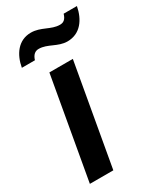

<svg xmlns="http://www.w3.org/2000/svg" viewBox="-183 -794 736 865"><g transform="rotate(-30 184.5 -361.5)"><path d="M15 -606H83C91 -632 105 -642 123 -642C169 -642 203 -606 253 -606C321 -606 357 -660 369 -723H300C292 -696 279 -688 261 -688C215 -688 181 -723 129 -723C62 -723 26 -668 15 -606ZM19 0H141L234 -526H112Z"/></g></svg>

Font: Archivo SemiBold
Style: Italic
Weight: 600
Italic angle: -10°
Designer: Hector Gatti
Foundry: Omnibus-Type
Version: Version 2.001